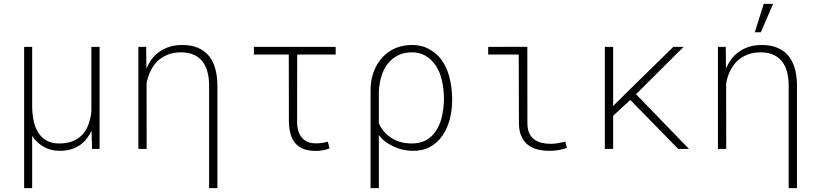

<svg xmlns="http://www.w3.org/2000/svg" viewBox="-20 -771 4241 994"><path d="M146.5 -528.3H105V203.1H146.5V-67.9Q168.5 -32.7 205.3 -11.5Q242.2 9.8 290 9.8Q322.3 9.8 348.4 1.7Q374.5 -6.3 395.5 -21Q414.6 -34.7 429.2 -53.5Q443.8 -72.3 454.1 -94.7L456.5 0H495.6V-528.3H453.1V-193.4Q449.2 -159.7 439.2 -130.1Q429.2 -100.6 411.1 -78.6Q390.6 -55.2 359.9 -41.7Q329.1 -28.3 285.6 -28.3Q248 -28.3 221.7 -43Q195.3 -57.6 179.2 -83Q162.1 -108.4 154.8 -143.1Q147.5 -177.7 146.5 -217.3Z M696.3 0H739.3L738.8 -339.4Q744.6 -372.1 758.3 -401.1Q772 -430.2 793.5 -452.6Q815.4 -474.1 846.2 -487.1Q877 -500 917 -500Q955.1 -500 982.7 -487.8Q1010.3 -475.6 1027.8 -453.1Q1045.4 -431.2 1053.7 -400.1Q1062 -369.1 1062.5 -332V203.1H1105.5V-331.5Q1105 -378.9 1094 -417.2Q1083 -455.6 1061 -482.4Q1038.1 -509.3 1004.2 -523.7Q970.2 -538.1 923.3 -538.1Q886.7 -538.1 856.9 -528.6Q827.1 -519 803.7 -502Q781.7 -486.3 765.6 -464.6Q749.5 -442.9 738.3 -417.5L737.8 -425.8L736.8 -528.3H696.3Z M1717.8 -488.8V-528.3H1294.4V-488.8H1475.1L1475.6 -143.1Q1476.1 -106 1484.1 -77.4Q1492.2 -48.8 1508.8 -29.3Q1525.9 -9.8 1551 0Q1576.2 9.8 1611.3 10.3Q1621.1 10.3 1630.4 9.8Q1639.6 9.3 1649.4 7.3Q1658.2 6.3 1667.2 3.7Q1676.3 1 1686 -2.9L1677.2 -37.6Q1663.6 -33.7 1647.7 -31.2Q1631.8 -28.8 1615.7 -28.8Q1590.8 -28.8 1572.8 -36.4Q1554.7 -43.9 1543 -58.6Q1530.8 -72.3 1524.4 -93.5Q1518.1 -114.7 1518.1 -141.6L1518.6 -488.8Z M2320.8 -252V-262.2Q2320.3 -319.8 2305.7 -375Q2291 -430.2 2258.8 -470.2Q2232.9 -500.5 2197 -519.3Q2161.1 -538.1 2112.3 -538.1Q2064.5 -538.1 2025.9 -521.2Q1987.3 -504.4 1959.5 -473.6Q1931.2 -442.9 1914.8 -399.9Q1898.4 -356.9 1898.4 -303.7V203.1H1941.4V-72.3Q1955.1 -53.2 1973.9 -38.6Q1992.7 -23.9 2014.2 -14.2Q2038.1 -2.4 2064.7 3.7Q2091.3 9.8 2118.7 9.8Q2169.4 9.8 2206.1 -10.3Q2242.7 -30.3 2267.6 -64.5Q2294.4 -101.1 2307.6 -150.6Q2320.8 -200.2 2320.8 -252ZM2278.3 -262.2V-252Q2277.3 -208.5 2267.3 -165.5Q2257.3 -122.6 2234.9 -90.3Q2214.8 -61 2184.6 -44.7Q2154.3 -28.3 2112.3 -28.3Q2082 -28.3 2055.9 -35.2Q2029.8 -42 2008.3 -55.7Q1986.3 -69.3 1969.2 -88.6Q1952.1 -107.9 1941.4 -132.8V-295.9Q1942.9 -337.9 1954.6 -376.5Q1966.3 -415 1989.3 -443.4Q2010.3 -469.2 2040.8 -484.6Q2071.3 -500 2112.3 -500Q2151.4 -500 2179.7 -484.1Q2208 -468.3 2227.5 -442.9Q2255.4 -408.2 2266.8 -358.6Q2278.3 -309.1 2278.3 -262.2Z M2507.3 -528.3V-488.8H2665.5L2666.5 -135.3Q2666.5 -94.7 2678.7 -66.9Q2690.9 -39.1 2711.9 -22Q2732.9 -4.9 2761.7 2.4Q2790.5 9.8 2825.7 9.8Q2836.9 9.8 2848.1 8.8Q2859.4 7.8 2870.1 6.3Q2880.9 3.9 2892.1 1.5Q2903.3 -1 2915 -4.9L2906.7 -37.6Q2888.7 -33.7 2869.9 -30Q2851.1 -26.4 2831.1 -26.4Q2805.7 -26.4 2783.7 -31.7Q2761.7 -37.1 2745.1 -49.8Q2729 -62 2719.7 -82.5Q2710.4 -103 2710.4 -134.3L2710 -528.8Z M3243.2 -253.4 3491.2 0H3546.9L3272.9 -283.2L3519 -528.3H3465.8L3234.9 -302.2L3154.3 -222.2V-528.3H3111.3V0H3154.3V-171.9Z M3696.8 0H3739.7L3739.3 -339.4Q3745.1 -372.1 3758.8 -401.1Q3772.5 -430.2 3793.9 -452.6Q3815.9 -474.1 3846.7 -487.1Q3877.4 -500 3917.5 -500Q3955.6 -500 3983.2 -487.8Q4010.7 -475.6 4028.3 -453.1Q4045.9 -431.2 4054.2 -400.1Q4062.5 -369.1 4063 -332V203.1H4106V-331.5Q4105.5 -378.9 4094.5 -417.2Q4083.5 -455.6 4061.5 -482.4Q4038.6 -509.3 4004.6 -523.7Q3970.7 -538.1 3923.8 -538.1Q3887.2 -538.1 3857.4 -528.6Q3827.6 -519 3804.2 -502Q3782.2 -486.3 3766.1 -464.6Q3750 -442.9 3738.8 -417.5L3738.3 -425.8L3737.3 -528.3H3696.8ZM3934.1 -751 3887.7 -604H3918.9L3982.4 -751Z"/></svg>

Font: Roboto Mono ExtraLight
Style: Regular
Weight: 250
Monospace: yes
Designer: Google
Version: Version 3.000